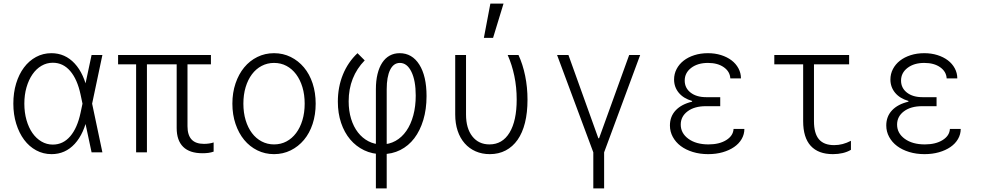

<svg xmlns="http://www.w3.org/2000/svg" viewBox="-20 -845 5440 1065"><path d="M445 -305V-235L427 -320Q409 -405 369.5 -451Q330 -497 273 -497Q239 -497 210 -480Q181 -463 160 -432.5Q139 -402 127 -360.5Q115 -319 115 -270Q115 -221 127 -179Q139 -137 160 -107Q181 -77 210 -60Q239 -43 273 -43Q330 -43 369.5 -89Q409 -135 427 -220ZM468 -210Q447 -104 394.5 -47Q342 10 266 10Q220 10 181 -11Q142 -32 114 -69.5Q86 -107 70 -158.5Q54 -210 54 -270Q54 -331 69.5 -382Q85 -433 113 -470.5Q141 -508 180 -529Q219 -550 265 -550Q341 -550 394 -493Q447 -436 468 -330L480 -270ZM438 -371H452L488 -540H548L491 -270L548 0H488L452 -169H438L462 -270Z M735 0H795V-488H960V-135Q960 -66 996 -30.5Q1032 5 1103 5Q1121 5 1136 3Q1151 1 1165 -4V-55Q1154 -51 1139.5 -49Q1125 -47 1111 -47Q1065 -47 1042.5 -71.5Q1020 -96 1020 -145V-488H1150V-540H635V-488H735Z M1500 10Q1550 10 1592.5 -11Q1635 -32 1666 -69Q1697 -106 1714 -157.5Q1731 -209 1731 -270Q1731 -331 1714 -382.5Q1697 -434 1666 -471Q1635 -508 1592.5 -529Q1550 -550 1500 -550Q1450 -550 1407.5 -529Q1365 -508 1334.5 -471Q1304 -434 1286.5 -382.5Q1269 -331 1269 -270Q1269 -209 1286.5 -157.5Q1304 -106 1334.5 -69Q1365 -32 1407.5 -11Q1450 10 1500 10ZM1500 -44Q1463 -44 1431.5 -60.5Q1400 -77 1377.5 -107Q1355 -137 1342.5 -178.5Q1330 -220 1330 -270Q1330 -320 1342.5 -361.5Q1355 -403 1377.5 -433Q1400 -463 1431.5 -479.5Q1463 -496 1500 -496Q1538 -496 1569 -479.5Q1600 -463 1622.5 -433Q1645 -403 1657.5 -361.5Q1670 -320 1670 -270Q1670 -220 1657.5 -178.5Q1645 -137 1622.5 -107Q1600 -77 1569 -60.5Q1538 -44 1500 -44Z M2065 -350V200H2125V-350Q2125 -419 2144 -457.5Q2163 -496 2198 -496Q2238 -496 2262 -447Q2286 -398 2286 -315Q2286 -255 2272.5 -205Q2259 -155 2234 -119Q2209 -83 2174 -63.5Q2139 -44 2097 -44Q2057 -44 2023.5 -61.5Q1990 -79 1965.5 -110.5Q1941 -142 1927.5 -186Q1914 -230 1914 -283Q1914 -351 1936.5 -408Q1959 -465 2003 -510L1963 -550Q1910 -500 1882 -431Q1854 -362 1854 -281Q1854 -217 1872 -163.5Q1890 -110 1922.5 -71.5Q1955 -33 2000 -11.5Q2045 10 2099 10Q2155 10 2200.5 -13Q2246 -36 2278 -78Q2310 -120 2328 -179.5Q2346 -239 2346 -312Q2346 -423 2306 -486.5Q2266 -550 2197 -550Q2166 -550 2141.5 -536.5Q2117 -523 2100 -497Q2083 -471 2074 -434Q2065 -397 2065 -350Z M2856 -540H2796Q2820 -486 2833 -423.5Q2846 -361 2846 -293Q2846 -175 2806.5 -109.5Q2767 -44 2695 -44Q2635 -44 2600 -88.5Q2565 -133 2565 -210V-540H2505V-210Q2505 -160 2518.5 -119.5Q2532 -79 2557.5 -50Q2583 -21 2618.5 -5.5Q2654 10 2697 10Q2746 10 2785 -10.5Q2824 -31 2851 -69.5Q2878 -108 2892 -164Q2906 -220 2906 -292Q2906 -361 2893 -424.5Q2880 -488 2856 -540ZM2773 -825H2700L2664 -635H2715Z M3271 200H3331V0L3531 -540H3470L3303 -78H3299L3133 -540H3070L3271 0Z M4031 -410H4090Q4090 -440 4076 -466Q4062 -492 4037.5 -510.5Q4013 -529 3979.5 -539.5Q3946 -550 3907 -550Q3866 -550 3831.5 -539Q3797 -528 3772 -508.5Q3747 -489 3733 -462Q3719 -435 3719 -404Q3719 -362 3745 -330.5Q3771 -299 3819 -285V-281Q3760 -267 3728 -233Q3696 -199 3696 -149Q3696 -115 3712 -85.5Q3728 -56 3756 -35Q3784 -14 3823 -2Q3862 10 3908 10Q3952 10 3988.5 -0.5Q4025 -11 4052 -29.5Q4079 -48 4094 -74Q4109 -100 4109 -130H4049Q4047 -92 4008.5 -68Q3970 -44 3910 -44Q3841 -44 3798.5 -75Q3756 -106 3756 -154Q3756 -199 3794 -227.5Q3832 -256 3895 -256H3975V-306H3897Q3843 -306 3810.5 -331.5Q3778 -357 3778 -398Q3778 -441 3814 -468.5Q3850 -496 3907 -496Q3961 -496 3995 -472Q4029 -448 4031 -410Z M4495 -173V-488H4690V-540H4275V-488H4435V-173Q4435 -82 4477 -36Q4519 10 4600 10Q4629 10 4654.5 4Q4680 -2 4700 -14V-64Q4677 -52 4654 -46Q4631 -40 4607 -40Q4550 -40 4522.5 -72.5Q4495 -105 4495 -173Z M5231 -410H5290Q5290 -440 5276 -466Q5262 -492 5237.5 -510.5Q5213 -529 5179.5 -539.5Q5146 -550 5107 -550Q5066 -550 5031.5 -539Q4997 -528 4972 -508.5Q4947 -489 4933 -462Q4919 -435 4919 -404Q4919 -362 4945 -330.5Q4971 -299 5019 -285V-281Q4960 -267 4928 -233Q4896 -199 4896 -149Q4896 -115 4912 -85.5Q4928 -56 4956 -35Q4984 -14 5023 -2Q5062 10 5108 10Q5152 10 5188.5 -0.5Q5225 -11 5252 -29.5Q5279 -48 5294 -74Q5309 -100 5309 -130H5249Q5247 -92 5208.5 -68Q5170 -44 5110 -44Q5041 -44 4998.5 -75Q4956 -106 4956 -154Q4956 -199 4994 -227.5Q5032 -256 5095 -256H5175V-306H5097Q5043 -306 5010.5 -331.5Q4978 -357 4978 -398Q4978 -441 5014 -468.5Q5050 -496 5107 -496Q5161 -496 5195 -472Q5229 -448 5231 -410Z"/></svg>

Font: CommitMonoV142 ExtLt
Style: Regular
Weight: 200
Monospace: yes
Designer: Eigil Nikolajsen
Foundry: Eigil Nikolajsen
Version: Version 1.142